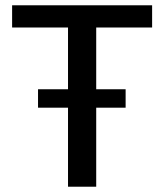

<svg xmlns="http://www.w3.org/2000/svg" viewBox="-20 -706 621 726"><path d="M237.2 0V-602H25.8V-686H555.2V-602H343.8V0ZM123.8 -298.8V-368.5H455V-298.8Z"/></svg>

Font: Chivo Medium
Style: Regular
Weight: 500
Designer: Hector Gatti
Foundry: Omnibus-Type
Version: Version 2.002